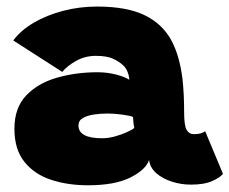

<svg xmlns="http://www.w3.org/2000/svg" viewBox="-20 -558 700 586"><path d="M248.5 7.5Q187 7.5 136 -9.2Q85 -26 54.5 -64Q24 -102 24 -165Q24 -229.5 60.5 -267.2Q97 -305 155 -321.2Q213 -337.5 277 -337.5Q308 -337.5 335.2 -330.2Q362.5 -323 374.5 -314.5Q374.5 -325 369.5 -338Q364.5 -351 355.5 -359Q343 -370.5 324.5 -379Q306 -387.5 272 -387.5Q239.5 -387.5 212 -372Q184.5 -356.5 170 -338.5L20.5 -434.5Q43.5 -465.5 83.2 -488.8Q123 -512 172.8 -525Q222.5 -538 276 -538Q367.5 -538 422.2 -511.2Q477 -484.5 504.5 -432Q528.5 -386 537 -316.5Q539.5 -293.5 540.8 -268.2Q542 -243 542 -215.5Q542 -174 549.8 -161.2Q557.5 -148.5 571 -148.5Q596.5 -148.5 606 -158L660.5 -27.5Q653 -17 628.5 -5.8Q604 5.5 562.5 5.5Q533 5.5 504.8 -3.5Q476.5 -12.5 457.2 -29.2Q438 -46 435 -69.5Q425 -40 377.8 -16.2Q330.5 7.5 248.5 7.5ZM292 -136Q310 -136 330.2 -141.5Q350.5 -147 367 -154.5Q383.5 -162 390 -167.5Q388.5 -173 387.2 -184.2Q386 -195.5 386 -201Q377 -205 353.2 -208.2Q329.5 -211.5 307.5 -211.5Q287 -211.5 266.8 -208.5Q246.5 -205.5 233 -197.8Q219.5 -190 219.5 -175Q219.5 -136 292 -136Z"/></svg>

Font: Grandstander Black
Style: Regular
Weight: 900
Designer: Tyler Finck
Foundry: Etcetera Type Co
Version: Version 1.200; ttfautohint (v1.8.3)